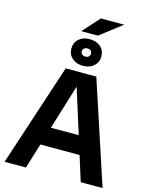

<svg xmlns="http://www.w3.org/2000/svg" viewBox="-151 -1156 971 1249"><g transform="rotate(15 335.0 -531.5)"><path d="M518 0 301 -690H438L665 0ZM5 0 232 -690H361L149 0ZM151 -169V-292H519V-169ZM335 -735Q290 -735 262 -760Q234 -785 234 -824Q234 -865 262 -889.5Q290 -914 335 -914Q380 -914 408 -889.5Q436 -865 436 -824Q436 -785 408 -760Q380 -735 335 -735ZM335 -797Q350 -797 358 -805Q366 -813 366 -824Q366 -837 358 -844.5Q350 -852 335 -852Q321 -852 312.5 -844Q304 -836 304 -824Q304 -813 312.5 -805Q321 -797 335 -797ZM267 -950 369 -1063H526L379 -950Z"/></g></svg>

Font: Radio Canada Big SemiBold
Style: Regular
Weight: 600
Designer: Étienne Aubert Bonn
Foundry: Coppers and Brasses
Version: Version 1.001